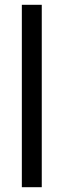

<svg xmlns="http://www.w3.org/2000/svg" viewBox="-20 -780 264 800"><path d="M154 0H71V-760H154Z"/></svg>

Font: Noto Sans Khmer Condensed
Style: Regular
Weight: 400
Width: 3
Designer: Danh Hong and the Monotype Design Team
Foundry: Monotype Imaging Inc.
Version: Version 2.004